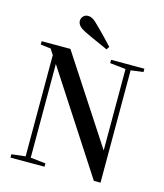

<svg xmlns="http://www.w3.org/2000/svg" viewBox="-126 -959 905 1058"><g transform="rotate(15 326.5 -430.0)"><path d="M33 0V-19L118 -29H136L227 -19V0ZM112 0V-649H141V-332V0ZM429 -645V-664H619V-645L541 -635H523ZM510 5 141 -563H140L91 -638L33 -645V-664H197L530 -154H519V-332V-664H548V5ZM401 -730 390 -713Q351 -731 318.5 -745Q286 -759 256 -774Q227 -788 217 -801Q207 -814 207 -827Q207 -842 217.5 -853.5Q228 -865 245 -865Q258 -865 272 -857Q286 -849 306 -828Q336 -799 358 -775.5Q380 -752 401 -730Z"/></g></svg>

Font: Source Serif 4 60pt SemiBold
Style: Regular
Weight: 600
Version: Version 4.004;hotconv 1.0.116;makeotfexe 2.5.65601